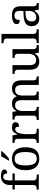

<svg xmlns="http://www.w3.org/2000/svg" viewBox="1525 -2335 820 3910"><g transform="rotate(-90 1935.0 -380.0)"><path d="M27 0V-42H40Q63 -42 81.5 -47Q100 -52 111 -67.5Q122 -83 122 -114V-489H31V-536H122V-586Q122 -675 169.5 -722.5Q217 -770 299 -770Q351 -770 381.5 -761Q412 -752 425.5 -736.5Q439 -721 439 -700Q439 -682 428.5 -669.5Q418 -657 399.5 -650.5Q381 -644 357 -644Q357 -664 351 -682.5Q345 -701 331 -712.5Q317 -724 291 -724Q248 -724 232 -691Q216 -658 216 -595V-536H357V-489H216V-114Q216 -83 227 -67.5Q238 -52 257 -47Q276 -42 298 -42H336V0Z M656 10Q548 10 486 -59Q424 -128 424 -269Q424 -409 483.5 -477.5Q543 -546 659 -546Q767 -546 829 -477.5Q891 -409 891 -269Q891 -128 831.5 -59Q772 10 656 10ZM658 -42Q708 -42 738 -67.5Q768 -93 781 -144Q794 -195 794 -269Q794 -381 763 -437Q732 -493 657 -493Q582 -493 551.5 -437Q521 -381 521 -269Q521 -157 552 -99.5Q583 -42 658 -42ZM619 -619Q634 -638 650 -664Q666 -690 681 -717Q696 -744 706 -766H813V-756Q804 -743 786 -723Q768 -703 745.5 -681Q723 -659 700 -639.5Q677 -620 657 -606H619Z M979 0V-42H982Q1005 -42 1023.5 -47Q1042 -52 1053 -67.5Q1064 -83 1064 -114V-426Q1064 -456 1052.5 -470.5Q1041 -485 1022.5 -489.5Q1004 -494 982 -494H979V-536H1133L1152 -437H1157Q1170 -467 1185 -492Q1200 -517 1225 -531.5Q1250 -546 1294 -546Q1349 -546 1375.5 -527Q1402 -508 1402 -473Q1402 -442 1380.5 -422Q1359 -402 1309 -402Q1309 -430 1304 -447Q1299 -464 1287.5 -472Q1276 -480 1256 -480Q1228 -480 1209 -458Q1190 -436 1179 -402Q1168 -368 1163 -331.5Q1158 -295 1158 -266V-109Q1158 -80 1169.5 -65.5Q1181 -51 1199.5 -46.5Q1218 -42 1240 -42H1268V0Z M1445 0V-42H1458Q1481 -42 1498 -47Q1515 -52 1525 -67.5Q1535 -83 1535 -114V-426Q1535 -456 1525 -470.5Q1515 -485 1497.5 -489.5Q1480 -494 1458 -494H1455V-536H1612L1625 -455H1630Q1660 -511 1697.5 -528.5Q1735 -546 1781 -546Q1813 -546 1841.5 -537Q1870 -528 1892 -508.5Q1914 -489 1926 -455H1934Q1964 -511 2004.5 -528.5Q2045 -546 2091 -546Q2168 -546 2211 -499.5Q2254 -453 2254 -350V-114Q2254 -83 2264 -67.5Q2274 -52 2291.5 -47Q2309 -42 2331 -42H2334V0H2160V-345Q2160 -410 2136.5 -446Q2113 -482 2055 -482Q2014 -482 1989.5 -461.5Q1965 -441 1954.5 -407Q1944 -373 1944 -333V-114Q1944 -83 1954 -67.5Q1964 -52 1981.5 -47Q1999 -42 2021 -42H2024V0H1850V-345Q1850 -410 1826.5 -446Q1803 -482 1745 -482Q1702 -482 1676.5 -459.5Q1651 -437 1640 -400Q1629 -363 1629 -320V-109Q1629 -80 1640.5 -65.5Q1652 -51 1670.5 -46.5Q1689 -42 1711 -42H1714V0Z M2635 10Q2556 10 2513 -36.5Q2470 -83 2470 -186V-426Q2470 -456 2458.5 -470.5Q2447 -485 2428.5 -489.5Q2410 -494 2388 -494H2385V-536H2564V-191Q2564 -148 2573.5 -117Q2583 -86 2606 -70Q2629 -54 2669 -54Q2713 -54 2741 -74.5Q2769 -95 2782 -131.5Q2795 -168 2795 -216V-422Q2795 -454 2784 -469Q2773 -484 2754.5 -489Q2736 -494 2713 -494H2710V-536H2889V-109Q2889 -80 2900.5 -65.5Q2912 -51 2930.5 -46.5Q2949 -42 2971 -42H2974V0H2815L2802 -81H2797Q2766 -25 2725 -7.5Q2684 10 2635 10Z M3010 0V-42H3023Q3046 -42 3064.5 -47Q3083 -52 3094 -67.5Q3105 -83 3105 -114V-650Q3105 -680 3093.5 -694.5Q3082 -709 3063.5 -713.5Q3045 -718 3023 -718H3010V-760H3199V-114Q3199 -83 3210 -67.5Q3221 -52 3240 -47Q3259 -42 3281 -42H3294V0Z M3512 10Q3468 10 3432.5 -7.5Q3397 -25 3377 -60.5Q3357 -96 3357 -150Q3357 -230 3413.5 -268Q3470 -306 3585 -310L3668 -313V-373Q3668 -409 3662 -436.5Q3656 -464 3636 -480Q3616 -496 3575 -496Q3537 -496 3517 -482Q3497 -468 3490.5 -443.5Q3484 -419 3484 -387Q3442 -387 3420.5 -401.5Q3399 -416 3399 -450Q3399 -485 3423.5 -506Q3448 -527 3489 -536.5Q3530 -546 3579 -546Q3671 -546 3716.5 -507Q3762 -468 3762 -373V-114Q3762 -86 3768 -70.5Q3774 -55 3788 -48.5Q3802 -42 3824 -42H3827V0H3692L3676 -86H3668Q3647 -58 3627 -36.5Q3607 -15 3580.5 -2.5Q3554 10 3512 10ZM3535 -52Q3576 -52 3605.5 -69Q3635 -86 3651.5 -117.5Q3668 -149 3668 -191V-272L3604 -269Q3547 -267 3514.5 -252Q3482 -237 3468 -210.5Q3454 -184 3454 -145Q3454 -114 3463 -93.5Q3472 -73 3490 -62.5Q3508 -52 3535 -52Z"/></g></svg>

Font: Noto Serif Khmer
Style: Regular
Weight: 400
Designer: Danh Hong and the Monotype Design Team
Foundry: Monotype Imaging Inc.
Version: Version 2.003